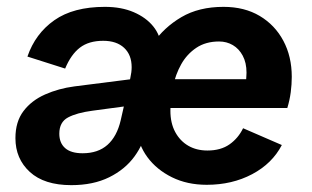

<svg xmlns="http://www.w3.org/2000/svg" viewBox="-20 -530 910 560"><path d="M188 10Q109 10 67 -28.5Q25 -67 25 -127Q25 -175 48.5 -206Q72 -237 111.5 -254.5Q151 -272 197 -278L378 -301L368 -223L249 -207Q204 -201 178.5 -187.5Q153 -174 153 -140Q153 -113 170 -98Q187 -83 221 -83Q266 -83 293.5 -107.5Q321 -132 332 -179L360 -302Q362 -311 363 -319Q364 -327 364 -334Q364 -370 342 -390.5Q320 -411 281 -411Q239 -411 213 -391Q187 -371 170 -330L60 -365Q83 -432 138.5 -471Q194 -510 286 -510Q334 -510 370 -494.5Q406 -479 427 -453Q448 -427 450 -394L426 -403Q458 -450 509 -480Q560 -510 632 -510Q693 -510 737.5 -483.5Q782 -457 806.5 -411Q831 -365 831 -306Q831 -284 828 -261Q825 -238 818 -215H463L473 -299H698Q698 -303 698.5 -307.5Q699 -312 699 -318Q699 -347 688 -367.5Q677 -388 659 -398.5Q641 -409 619 -409Q580 -409 552.5 -390.5Q525 -372 508.5 -342.5Q492 -313 484.5 -277.5Q477 -242 477 -207Q477 -171 491 -145Q505 -119 529 -105Q553 -91 585 -91Q624 -91 649.5 -109Q675 -127 689 -156L802 -107Q774 -53 715.5 -22Q657 9 583 9Q526 9 481.5 -13Q437 -35 410 -71.5Q383 -108 379 -154L408 -155Q400 -112 372.5 -74Q345 -36 298.5 -13Q252 10 188 10Z"/></svg>

Font: Kantumruy Pro SemiBold
Style: Italic
Weight: 600
Italic angle: -13°
Version: Version 1.002